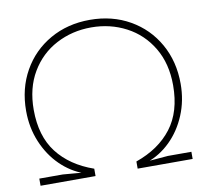

<svg xmlns="http://www.w3.org/2000/svg" viewBox="-82 -836 993 925"><g transform="rotate(-10 415.0 -373.0)"><path d="M43 0V-35H158L255 -27L260 -23Q197 -45 146.5 -94.5Q96 -144 66.5 -214.5Q37 -285 37 -367Q37 -476 85.5 -562Q134 -648 220 -697Q306 -746 415 -746Q524 -746 610 -697Q696 -648 744.5 -562Q793 -476 793 -367Q793 -285 763.5 -214.5Q734 -144 683.5 -94.5Q633 -45 570 -23L575 -27L672 -35H787V0H518V-35Q632 -75 694 -156Q756 -237 756 -366Q756 -472 710 -549.5Q664 -627 586 -668Q508 -709 415 -709Q322 -709 244 -668Q166 -627 120 -549.5Q74 -472 74 -366Q74 -237 136 -156.5Q198 -76 312 -36V0Z"/></g></svg>

Font: Kreadon
Style: Regular
Weight: 400
Designer: kohakuno
Foundry: StudioGnu
Version: Version 1.000;Glyphs 3.1.2 (3151)